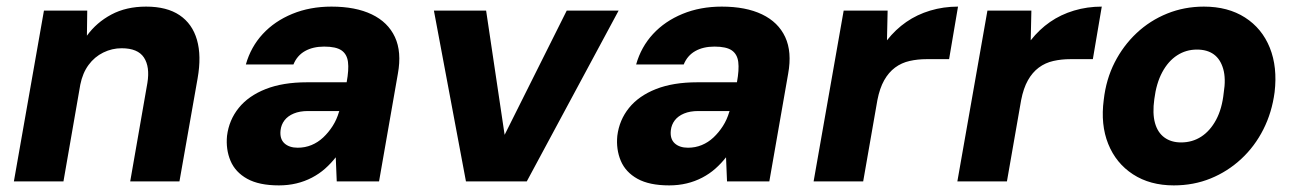

<svg xmlns="http://www.w3.org/2000/svg" viewBox="-20 -549 3928 581"><path d="M22 0 113 -517H244L243 -441Q272 -481 317 -505Q362 -529 422 -529Q485 -529 523.5 -503Q562 -477 576 -428.5Q590 -380 578 -312L523 0H374L426 -298Q434 -347 415.5 -375Q397 -403 348 -403Q319 -403 292.5 -390Q266 -377 248 -352.5Q230 -328 223 -293L172 0Z M824 12Q764 12 728 -8Q692 -28 677.5 -62.5Q663 -97 667 -138Q673 -186 702.5 -222.5Q732 -259 784 -279.5Q836 -300 909 -300H1029Q1036 -338 1033 -361.5Q1030 -385 1013.5 -396.5Q997 -408 961 -408Q927 -408 903 -394.5Q879 -381 868 -354H724Q739 -407 775 -446Q811 -485 864.5 -507Q918 -529 983 -529Q1056 -529 1105 -505.5Q1154 -482 1175 -437Q1196 -392 1184 -326L1127 0H999L996 -73Q981 -54 963.5 -38.5Q946 -23 924 -11.5Q902 0 877 6Q852 12 824 12ZM881 -102Q903 -102 922.5 -110Q942 -118 958 -133Q974 -148 986.5 -167.5Q999 -187 1006 -211L1007 -213H912Q887 -213 869 -205.5Q851 -198 841 -185Q831 -172 829 -155Q826 -129 840.5 -115.5Q855 -102 881 -102Z M1390 0 1293 -517H1451L1507 -141L1695 -517H1852L1574 0Z M2005 12Q1945 12 1909 -8Q1873 -28 1858.5 -62.5Q1844 -97 1848 -138Q1854 -186 1883.5 -222.5Q1913 -259 1965 -279.5Q2017 -300 2090 -300H2210Q2217 -338 2214 -361.5Q2211 -385 2194.5 -396.5Q2178 -408 2142 -408Q2108 -408 2084 -394.5Q2060 -381 2049 -354H1905Q1920 -407 1956 -446Q1992 -485 2045.5 -507Q2099 -529 2164 -529Q2237 -529 2286 -505.5Q2335 -482 2356 -437Q2377 -392 2365 -326L2308 0H2180L2177 -73Q2162 -54 2144.5 -38.5Q2127 -23 2105 -11.5Q2083 0 2058 6Q2033 12 2005 12ZM2062 -102Q2084 -102 2103.5 -110Q2123 -118 2139 -133Q2155 -148 2167.5 -167.5Q2180 -187 2187 -211L2188 -213H2093Q2068 -213 2050 -205.5Q2032 -198 2022 -185Q2012 -172 2010 -155Q2007 -129 2021.5 -115.5Q2036 -102 2062 -102Z M2442 0 2533 -517H2666L2664 -427Q2690 -460 2722.5 -482.5Q2755 -505 2795 -517Q2835 -529 2879 -529L2852 -370H2784Q2757 -370 2732.5 -364.5Q2708 -359 2688.5 -344.5Q2669 -330 2655.5 -306Q2642 -282 2635 -246L2592 0Z M2877 0 2968 -517H3101L3099 -427Q3125 -460 3157.5 -482.5Q3190 -505 3230 -517Q3270 -529 3314 -529L3287 -370H3219Q3192 -370 3167.5 -364.5Q3143 -359 3123.5 -344.5Q3104 -330 3090.5 -306Q3077 -282 3070 -246L3027 0Z M3532 12Q3460 12 3408.5 -21.5Q3357 -55 3333.5 -113.5Q3310 -172 3320 -247Q3327 -309 3353 -360Q3379 -411 3419.5 -449Q3460 -487 3512 -508Q3564 -529 3623 -529Q3696 -529 3747.5 -496Q3799 -463 3822.5 -404.5Q3846 -346 3837 -270Q3829 -209 3803 -157.5Q3777 -106 3736 -68Q3695 -30 3643.5 -9Q3592 12 3532 12ZM3554 -118Q3588 -118 3615 -135.5Q3642 -153 3660 -186.5Q3678 -220 3683 -268Q3690 -311 3681.5 -340.5Q3673 -370 3653 -384.5Q3633 -399 3602 -399Q3569 -399 3542 -381.5Q3515 -364 3497 -330.5Q3479 -297 3473 -249Q3467 -206 3475 -177Q3483 -148 3503.5 -133Q3524 -118 3554 -118Z"/></svg>

Font: DM Sans 11pt Black
Style: Italic
Weight: 900
Italic angle: -10°
Version: Version 4.004;gftools[0.9.30]